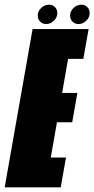

<svg xmlns="http://www.w3.org/2000/svg" viewBox="-65 -799 402 819"><path d="M-45 0 74 -675H313L290.5 -548H225.5L200 -402.5H265L243 -277.5H178L151.5 -127H216.5L194 0ZM132 -696.5Q116.5 -696.5 106.2 -706.8Q96 -717 96 -732.5Q96 -751.5 110.8 -765.2Q125.5 -779 144 -779Q159.5 -779 169.5 -768.8Q179.5 -758.5 179.5 -743.5Q179.5 -724.5 164.8 -710.5Q150 -696.5 132 -696.5ZM270 -696.5Q254.5 -696.5 244.2 -706.8Q234 -717 234 -732.5Q234 -751.5 248.8 -765.2Q263.5 -779 282 -779Q297.5 -779 307.5 -768.8Q317.5 -758.5 317.5 -743.5Q317.5 -724.5 302.8 -710.5Q288 -696.5 270 -696.5Z"/></svg>

Font: Anybody UltraCondensed Black
Style: Italic
Weight: 900
Width: 1
Italic angle: -10°
Designer: Tyler Finck
Foundry: Etcetera Type Company
Version: Version 1.010; ttfautohint (v1.8.3) -l 8 -r 50 -G 200 -x 14 